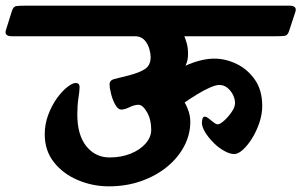

<svg xmlns="http://www.w3.org/2000/svg" viewBox="-91 -639 1065 678"><path d="M-70 -533 -49 -600Q-44 -616 -33.5 -617.5Q-23 -619 0 -619H931Q959 -619 952 -597L930 -530Q925 -514 915 -512.5Q905 -511 881 -511H560Q565 -499 569 -484Q573 -469 573 -449Q573 -437 571 -427Q569 -417 564 -407Q588 -418 614.5 -425Q641 -432 666 -432Q706 -432 745 -413Q784 -394 809.5 -357Q835 -320 835 -265Q835 -236 825 -206Q815 -176 799.5 -151Q784 -126 767 -110.5Q750 -95 736 -95Q721 -95 701 -106Q681 -117 663 -135Q645 -153 633.5 -172Q622 -191 622 -205Q622 -212 624 -219.5Q626 -227 632 -227Q638 -227 646 -220.5Q654 -214 663 -207Q672 -200 678 -200Q686 -200 700.5 -213Q715 -226 727 -243.5Q739 -261 739 -275Q739 -289 732 -303.5Q725 -318 712.5 -328.5Q700 -339 683 -339Q671 -339 649.5 -329.5Q628 -320 604.5 -305.5Q581 -291 561 -277Q570 -262 575.5 -244.5Q581 -227 581 -209Q581 -164 559.5 -123Q538 -82 499 -50Q460 -18 407.5 0.5Q355 19 293 19Q236 19 184 -3Q132 -25 99.5 -66Q67 -107 67 -165Q67 -201 79.5 -234Q92 -267 110 -292Q128 -317 146.5 -331.5Q165 -346 176 -346Q190 -346 190 -332Q190 -318 186 -292.5Q182 -267 182 -235Q182 -162 214 -122.5Q246 -83 296 -83Q337 -83 370.5 -96.5Q404 -110 423.5 -132.5Q443 -155 443 -181Q443 -217 428 -243Q413 -269 398 -269Q384 -269 366.5 -260.5Q349 -252 337 -252Q326 -252 316.5 -268.5Q307 -285 301.5 -306.5Q296 -328 296 -341Q296 -356 313 -360Q330 -364 365 -373Q403 -383 422 -396Q441 -409 441 -438Q441 -449 436.5 -465.5Q432 -482 421 -495.5Q410 -509 390 -511H-49Q-77 -511 -70 -533Z"/></svg>

Font: Alkatra SemiBold
Style: Regular
Weight: 600
Designer: Suman Bhandary
Version: Version 1.100;gftools[0.9.22]